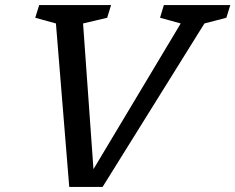

<svg xmlns="http://www.w3.org/2000/svg" viewBox="-20 -727 928 757"><path d="M200.5 -634.5 119 -657 134.5 -707H418L402.5 -657L307.5 -634.5L348.5 -60L692.5 -634.5L611 -657L626 -707H888L872.5 -657L786 -634.5L384.5 10H253Z"/></svg>

Font: Newsreader Caption
Style: Italic
Weight: 400
Italic angle: -17°
Designer: Hugues Gentile
Foundry: Production Type
Version: Version 1.001